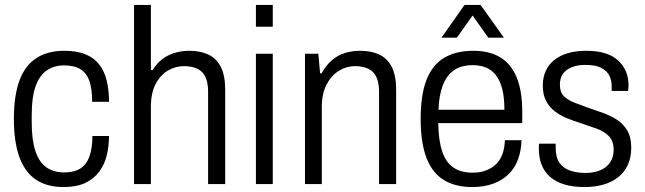

<svg xmlns="http://www.w3.org/2000/svg" viewBox="-20 -743 2603 775"><path d="M236 12Q170 12 125.5 -17.5Q81 -47 58.5 -108.5Q36 -170 36 -263Q36 -358 59 -419Q82 -480 127.5 -509Q173 -538 240 -538Q290 -538 324.5 -524Q359 -510 380 -483.5Q401 -457 410.5 -418.5Q420 -380 420 -332H352Q352 -383 341 -415.5Q330 -448 305 -463.5Q280 -479 238 -479Q200 -479 170.5 -460Q141 -441 124.5 -397Q108 -353 108 -276V-249Q108 -178 123 -133Q138 -88 167.5 -67.5Q197 -47 238 -47Q281 -47 306 -64Q331 -81 342 -114.5Q353 -148 353 -194H420Q420 -154 411 -116.5Q402 -79 380.5 -50Q359 -21 324 -4.5Q289 12 236 12Z M521 0V-723H589V-460H596Q614 -489 636.5 -505.5Q659 -522 686.5 -530Q714 -538 745 -538Q788 -538 820.5 -523Q853 -508 871 -473.5Q889 -439 889 -380V0H820V-371Q820 -401 813.5 -421Q807 -441 794.5 -453Q782 -465 763.5 -470.5Q745 -476 722 -476Q688 -476 657.5 -458Q627 -440 608 -403.5Q589 -367 589 -311V0Z M1013 -635V-723H1081V-635ZM1013 0V-526H1081V0Z M1211 0V-526H1265L1272 -447H1278Q1297 -481 1321 -501Q1345 -521 1373.5 -529.5Q1402 -538 1434 -538Q1478 -538 1510.5 -523Q1543 -508 1561 -473.5Q1579 -439 1579 -380V0H1510V-371Q1510 -401 1503.5 -421Q1497 -441 1484.5 -453Q1472 -465 1453.5 -470.5Q1435 -476 1412 -476Q1378 -476 1347.5 -457Q1317 -438 1298 -401.5Q1279 -365 1279 -311V0Z M1886 12Q1817 12 1770.5 -17Q1724 -46 1701 -107Q1678 -168 1678 -263Q1678 -360 1701.5 -420.5Q1725 -481 1772.5 -509.5Q1820 -538 1891 -538Q1956 -538 1999.5 -511.5Q2043 -485 2065.5 -430.5Q2088 -376 2088 -293V-246H1749Q1750 -176 1765 -131.5Q1780 -87 1810.5 -66.5Q1841 -46 1887 -46Q1919 -46 1943 -55.5Q1967 -65 1983.5 -81.5Q2000 -98 2008.5 -122.5Q2017 -147 2018 -177H2085Q2084 -136 2071.5 -101Q2059 -66 2034 -41Q2009 -16 1972 -2Q1935 12 1886 12ZM1750 -300H2016Q2016 -349 2007.5 -383Q1999 -417 1982.5 -438.5Q1966 -460 1942.5 -470Q1919 -480 1888 -480Q1842 -480 1812.5 -459.5Q1783 -439 1767.5 -399Q1752 -359 1750 -300ZM1762 -591 1855 -723H1920L2014 -591H1951L1870 -705H1905L1824 -591Z M2341 12Q2293 12 2258 1.5Q2223 -9 2200 -29.5Q2177 -50 2166 -78.5Q2155 -107 2155 -144Q2155 -149 2155 -154Q2155 -159 2156 -163H2223Q2223 -158 2223 -153.5Q2223 -149 2223 -145Q2223 -109 2237.5 -87Q2252 -65 2279.5 -55Q2307 -45 2344 -45Q2378 -45 2403.5 -56Q2429 -67 2443 -88Q2457 -109 2457 -139Q2457 -174 2437.5 -193.5Q2418 -213 2387.5 -224Q2357 -235 2324 -246Q2295 -255 2268 -266Q2241 -277 2219 -294Q2197 -311 2184 -336Q2171 -361 2171 -398Q2171 -431 2183 -457Q2195 -483 2217.5 -501Q2240 -519 2272.5 -528.5Q2305 -538 2346 -538Q2392 -538 2424 -527.5Q2456 -517 2476.5 -497.5Q2497 -478 2507 -453.5Q2517 -429 2517 -400Q2517 -395 2516.5 -388.5Q2516 -382 2515 -376H2449V-395Q2449 -419 2439.5 -438Q2430 -457 2407 -469Q2384 -481 2344 -481Q2317 -481 2297.5 -475Q2278 -469 2265 -458.5Q2252 -448 2246 -433.5Q2240 -419 2240 -401Q2240 -371 2256 -355Q2272 -339 2298 -329Q2324 -319 2354 -308Q2384 -298 2414.5 -287Q2445 -276 2470.5 -259.5Q2496 -243 2512 -216Q2528 -189 2528 -147Q2528 -107 2514 -77Q2500 -47 2475 -27.5Q2450 -8 2416 2Q2382 12 2341 12Z"/></svg>

Font: Archivo SemiCondensed Light
Style: Regular
Weight: 300
Width: 4
Designer: Hector Gatti
Foundry: Omnibus-Type
Version: Version 2.001